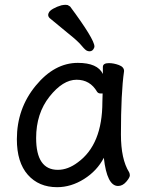

<svg xmlns="http://www.w3.org/2000/svg" viewBox="-20 -753 615 797"><path d="M220 -48Q262 -48 303 -79Q405 -153 405 -330L406 -365H397Q388 -365 383 -372Q354 -422 298 -422Q241 -422 185.5 -352Q130 -282 130 -180Q130 -48 220 -48ZM217 24Q141 24 95.5 -27.5Q50 -79 50 -175Q50 -302 128 -397Q206 -492 303 -492Q385 -492 407 -446V-475Q407 -491 432 -491Q452 -491 473.5 -483Q495 -475 495 -458Q482 -368 482 -195Q482 -92 516 -38Q519 -32 519 -25Q519 -16 504 1.5Q489 19 470 19Q424 19 411 -98Q383 -44 329 -10Q275 24 217 24ZM342 -542Q335 -544 320 -562Q305 -581 266 -612Q190 -674 186 -678Q180 -684 180 -691Q180 -695 182 -699Q185 -708 201 -717Q217 -726 235 -731Q245 -733 252 -733Q257 -733 261 -732Q267 -729 271 -726Q372 -590 372 -560Q372 -557 371 -555Q365 -540 352 -540Q347 -540 342 -542Z"/></svg>

Font: ToneOZ-Pinyin-WenKai-Medium
Style: Medium
Weight: 700
Designer: Fontworks Inc.
Foundry: ToneOZ
Version: Version 0.240331